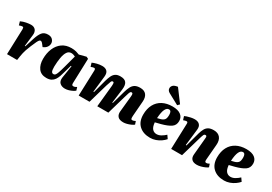

<svg xmlns="http://www.w3.org/2000/svg" viewBox="25 -1758 3846 2719"><g transform="rotate(30 1948.0 -398.0)"><path d="M86 -414Q86 -426 83 -437.5Q80 -449 64 -449Q55 -449 43 -445.5Q31 -442 14 -436L-3 -494Q39 -514 84.5 -522.5Q130 -531 160 -531Q211 -531 236 -499.5Q261 -468 254 -414L232 -227L241 -226L289 -378Q313 -452 344.5 -491.5Q376 -531 439 -531Q489 -531 514 -503.5Q539 -476 539 -443Q539 -411 519.5 -383Q500 -355 458 -338L432 -372Q409 -403 391 -403Q381 -403 371 -393.5Q361 -384 346.5 -354.5Q332 -325 307 -265Q286 -214 275 -181.5Q264 -149 258.5 -124Q253 -99 248 -70L237 0H72Z M1086 -119Q1085 -98 1089.5 -86.5Q1094 -75 1113 -75Q1126 -75 1140.5 -81Q1155 -87 1165 -94L1181 -43Q1169 -32 1144.5 -19Q1120 -6 1088.5 4Q1057 14 1025 14Q972 14 940 -15.5Q908 -45 917 -108L949 -308L938 -309L904 -189Q893 -148 880.5 -111.5Q868 -75 849 -47Q830 -19 799.5 -2.5Q769 14 721 14Q633 14 590 -45Q547 -104 547 -197Q547 -293 579 -368.5Q611 -444 672 -487.5Q733 -531 822 -531Q867 -531 901 -521.5Q935 -512 955 -503L1066 -532L1099 -516ZM782 -83Q799 -83 811 -96Q823 -109 836.5 -147Q850 -185 870 -260L921 -451Q908 -458 890 -463.5Q872 -469 855 -469Q812 -469 787.5 -431Q763 -393 752 -328Q741 -263 739 -183Q739 -124 749.5 -103.5Q760 -83 782 -83Z M1583 -353Q1585 -383 1582.5 -398.5Q1580 -414 1564 -414Q1548 -414 1539 -394Q1530 -374 1513 -319L1421 0H1244L1259 -415Q1259 -435 1254.5 -442Q1250 -449 1236 -449Q1225 -449 1212.5 -444.5Q1200 -440 1187 -435L1169 -494Q1198 -508 1241.5 -519Q1285 -530 1326 -530Q1379 -530 1406 -501.5Q1433 -473 1426 -413L1397 -152L1407 -150L1465 -366Q1479 -417 1496.5 -454Q1514 -491 1543.5 -511Q1573 -531 1623 -531Q1692 -531 1718.5 -495Q1745 -459 1736 -385L1706 -152L1715 -150L1776 -366Q1791 -420 1810.5 -457Q1830 -494 1862 -512.5Q1894 -531 1946 -531Q2015 -531 2046.5 -490Q2078 -449 2072 -377L2053 -134Q2051 -103 2055 -89.5Q2059 -76 2075 -76Q2097 -76 2125 -92L2142 -42Q2125 -28 2096 -15Q2067 -2 2036 6Q2005 14 1979 14Q1914 14 1887.5 -17Q1861 -48 1866 -99L1892 -359Q1895 -391 1890 -402.5Q1885 -414 1871 -414Q1861 -414 1854 -406.5Q1847 -399 1839 -376.5Q1831 -354 1818 -308L1729 0H1548Z M2474 -531Q2564 -531 2611 -495.5Q2658 -460 2658 -398Q2658 -328 2605.5 -293Q2553 -258 2455 -232L2367 -210Q2373 -139 2400.5 -108Q2428 -77 2470 -77Q2507 -77 2542.5 -97.5Q2578 -118 2609 -147L2645 -95Q2621 -67 2585.5 -42Q2550 -17 2506.5 -1.5Q2463 14 2417 14Q2303 14 2236.5 -48Q2170 -110 2170 -224Q2170 -320 2207 -389Q2244 -458 2312.5 -494.5Q2381 -531 2474 -531ZM2492 -402Q2492 -470 2451 -470Q2415 -470 2393 -423.5Q2371 -377 2365 -278L2414 -290Q2453 -301 2472.5 -323Q2492 -345 2492 -402ZM2550 -609 2520 -578 2343 -674Q2325 -684 2314.5 -699Q2304 -714 2304 -734Q2304 -760 2325 -781.5Q2346 -803 2400 -810Z M3351 -42Q3337 -30 3308 -17Q3279 -4 3245 5Q3211 14 3182 14Q3123 14 3096.5 -14.5Q3070 -43 3075 -94L3100 -370Q3103 -395 3098 -404.5Q3093 -414 3080 -414Q3062 -414 3053.5 -398Q3045 -382 3030 -331L2934 0H2756L2770 -416Q2771 -432 2766.5 -440.5Q2762 -449 2749 -449Q2740 -449 2727.5 -445.5Q2715 -442 2699 -436L2681 -494Q2691 -500 2717 -508.5Q2743 -517 2775.5 -524Q2808 -531 2838 -531Q2890 -531 2917.5 -503Q2945 -475 2939 -420L2908 -152L2919 -150L2983 -384Q2996 -430 3014.5 -463.5Q3033 -497 3064.5 -514.5Q3096 -532 3149 -532Q3218 -532 3253.5 -489.5Q3289 -447 3283 -371L3262 -118Q3261 -96 3265 -86Q3269 -76 3286 -76Q3298 -76 3311 -81Q3324 -86 3334 -92Z M3683 -531Q3773 -531 3820 -495.5Q3867 -460 3867 -398Q3867 -328 3814.5 -293Q3762 -258 3664 -232L3576 -210Q3582 -139 3609.5 -108Q3637 -77 3679 -77Q3716 -77 3751.5 -97.5Q3787 -118 3818 -147L3854 -95Q3830 -67 3794.5 -42Q3759 -17 3715.5 -1.5Q3672 14 3626 14Q3512 14 3445.5 -48Q3379 -110 3379 -224Q3379 -320 3416 -389Q3453 -458 3521.5 -494.5Q3590 -531 3683 -531ZM3701 -402Q3701 -470 3660 -470Q3624 -470 3602 -423.5Q3580 -377 3574 -278L3623 -290Q3662 -301 3681.5 -323Q3701 -345 3701 -402Z"/></g></svg>

Font: Literata 36pt ExtraBold
Style: Italic
Weight: 800
Italic angle: -2°
Designer: Latin by Veronika Burian and Jose Scaglione. Greek by Irene Vlachou. Cyrillic by Vera Evstafieva
Foundry: TypeTogether
Version: Version 3.002